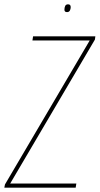

<svg xmlns="http://www.w3.org/2000/svg" viewBox="-45 -868 461 888"><path d="M-25 0 -22 -15 370 -681H105L108 -700H396L394 -685L2 -19H308L305 0ZM265 -812Q253 -812 253 -823Q253 -833 256.5 -840.5Q260 -848 270 -848Q282 -848 282 -835Q282 -826 278 -819Q274 -812 265 -812Z"/></svg>

Font: Georama SemiCondensed Thin
Style: Italic
Weight: 100
Width: 4
Italic angle: -9°
Designer: Jean-Baptiste Levee
Foundry: Production Type
Version: Version 1.000